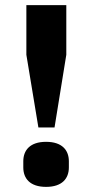

<svg xmlns="http://www.w3.org/2000/svg" viewBox="-20 -718 360 750"><path d="M193 -220 239 -504V-698H83V-504L130 -220ZM160 12C223 12 249 -21 249 -64V-88C249 -131 223 -164 160 -164C97 -164 71 -131 71 -88V-64C71 -21 97 12 160 12Z"/></svg>

Font: IBM Plex Sans Thai Looped
Style: Bold
Weight: 700
Designer: Mike Abbink, Paul van der Laan, Pieter van Rosmalen, Ben Mitchell, Mark Frömberg
Foundry: Bold Monday
Version: Version 1.1